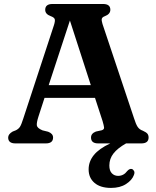

<svg xmlns="http://www.w3.org/2000/svg" viewBox="-20 -720 783 964"><path d="M246.5 -29.5Q246.5 0 210 0H57.5Q21 0 21 -29.5Q21 -46.5 43.5 -59.5L60 -66Q73 -72.5 80 -83Q87 -93.5 96.5 -123.5L250.5 -592.5Q257.5 -614 255 -623.2Q252.5 -632.5 234.5 -639Q207 -649 207 -670.5Q207 -700 243.5 -700H497.5Q534 -700 534 -671Q534 -649 506 -638.5Q493.5 -634 491.2 -625.8Q489 -617.5 494.5 -600L653 -126Q662 -97 671 -83.2Q680 -69.5 697.5 -63.5Q714 -56 720 -48.8Q726 -41.5 726 -29.5Q726 0 689.5 0H613Q570.5 24 549.8 50.5Q529 77 529 111Q529 137 541.5 150Q554 163 573 163Q601 163 619 138.5Q631 125.5 642 128.5Q648.5 130.5 653 138.5Q657.5 146.5 652 159.5Q642.5 185 612.5 204.2Q582.5 223.5 537.5 223.5Q484 223.5 454.5 198.2Q425 173 425 130.5Q425 91 451 58.8Q477 26.5 533.5 0H473Q437 0 437 -29.5Q437 -50 461.5 -59.5L491 -66Q503.5 -70 502.5 -80Q501.5 -90 495 -112L457 -228.5H203.5L173 -134.5Q163 -103.5 165 -90Q167 -76.5 193.5 -65.5L222 -58.5Q246.5 -49 246.5 -29.5ZM224.5 -292.5H436L331 -617Z"/></svg>

Font: Fraunces 9pt S050 SemiBold
Style: Regular
Weight: 600
Version: Version 1.000; ttfautohint (v1.8.3)